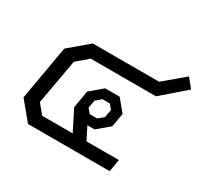

<svg xmlns="http://www.w3.org/2000/svg" viewBox="-122 -729 940 893"><g transform="rotate(30 348.0 -283.0)"><path d="M39 -97 90 -388 193 -475H549L657 -566L696 -518L570 -409H220L159 -357L116 -116L157 -66H321L266 -175L282 -268L347 -323H425L477 -260L464 -187L400 -133H361L395 -66H569L558 0H119ZM385 -183 413 -207 421 -249 401 -273H361L333 -249L325 -207L345 -183Z"/></g></svg>

Font: Chakra Petch
Style: Italic
Weight: 400
Italic angle: -10°
Designer: Katatrad Aksorn Co.,Ltd.
Foundry: Cadson Demak Co.,Ltd.
Version: Version 1.000; ttfautohint (v1.6)